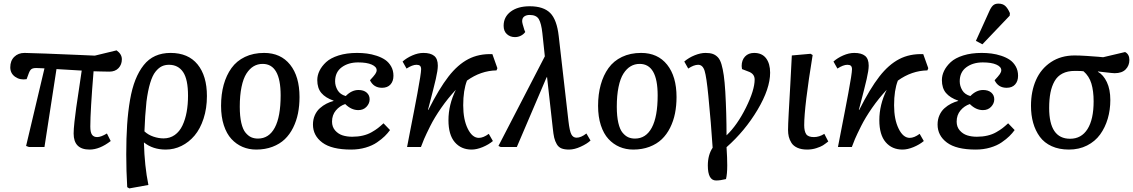

<svg xmlns="http://www.w3.org/2000/svg" viewBox="-20 -817 6297 1067"><path d="M293.9 -433.1 227.1 0H141.1L125 -5.9L227.1 -437Q225.6 -437 206.8 -438Q188 -439 181.2 -439Q163.6 -439 155 -433.1Q146.5 -427.2 140.1 -410.2L127.9 -377Q91.3 -371.1 64.2 -390.1Q37.1 -409.2 37.1 -442.9Q37.1 -479.5 59.3 -501.2Q81.5 -522.9 116.2 -522.9Q135.7 -522.9 233.4 -519.3Q331.1 -515.6 418.9 -511.7L506.8 -507.8L627.9 -537.1Q657.2 -516.1 657.2 -487.8Q657.2 -458 638.7 -438.5Q620.1 -418.9 587.9 -418.9Q570.3 -418.9 536.4 -419.9Q502.4 -420.9 500 -420.9Q481.9 -200.7 481.9 -113.8Q481.9 -82 491.2 -68.6Q500.5 -55.2 520 -55.2Q541 -55.2 574.2 -75.2L595.2 -33.2Q533.7 14.2 478 14.2Q389.2 14.2 389.2 -75.2Q389.2 -97.7 393.8 -140.4Q398.4 -183.1 403.6 -218.8Q408.7 -254.4 419.2 -323.7Q429.7 -393.1 434.1 -424.8Z M900.9 14.2Q829.6 14.2 780.8 -24.9H779.8Q783.2 106 804.7 210.9L698.7 230L687 223.1Q681.6 132.3 681.6 41Q681.6 -50.3 686.5 -123.5Q691.4 -196.8 702.6 -261.7Q713.9 -326.7 732.7 -373.8Q751.5 -420.9 778.6 -455.1Q805.7 -489.3 843 -506.1Q880.4 -522.9 927.7 -522.9Q1025.9 -522.9 1077.9 -459.2Q1129.9 -395.5 1129.9 -283.2Q1129.9 -214.8 1111.3 -158Q1092.8 -101.1 1061.3 -63.7Q1029.8 -26.4 988.5 -6.1Q947.3 14.2 900.9 14.2ZM918.9 -457Q897 -457 879.2 -448.5Q861.3 -439.9 844.2 -418.7Q827.1 -397.5 814.5 -355.5Q801.8 -313.5 793.9 -252Q785.6 -172.9 782.7 -86.9Q803.7 -67.4 832.8 -57.6Q861.8 -47.9 888.7 -47.9Q924.3 -47.9 951.2 -66.9Q978 -85.9 993.9 -119.6Q1009.8 -153.3 1017.3 -194.8Q1024.9 -236.3 1024.9 -285.2Q1024.9 -376 997.6 -416.5Q970.2 -457 918.9 -457Z M1208.5 -229Q1208.5 -293 1223.1 -345.9Q1237.8 -398.9 1266.4 -438.7Q1294.9 -478.5 1341.3 -500.7Q1387.7 -522.9 1447.8 -522.9Q1540 -522.9 1592.3 -457.5Q1644.5 -392.1 1644.5 -277.8Q1644.5 -229.5 1636 -187Q1627.4 -144.5 1608.9 -107.2Q1590.3 -69.8 1562.5 -43.2Q1534.7 -16.6 1494.1 -1.2Q1453.6 14.2 1403.8 14.2Q1362.8 14.2 1327.9 -0.7Q1293 -15.6 1266.1 -44.7Q1239.3 -73.7 1223.9 -120.8Q1208.5 -168 1208.5 -229ZM1413.6 -46.9Q1474.6 -46.9 1507.1 -107.7Q1539.6 -168.5 1539.6 -287.1Q1539.6 -461.9 1439.5 -461.9Q1412.1 -461.9 1389.6 -448.7Q1367.2 -435.5 1349.6 -408.2Q1332 -380.9 1322.3 -334Q1312.5 -287.1 1312.5 -224.1Q1312.5 -170.9 1321 -134Q1329.6 -97.2 1345 -79.1Q1360.4 -61 1376.7 -54Q1393.1 -46.9 1413.6 -46.9Z M1931.2 14.2Q1823.2 14.2 1771.2 -24.7Q1719.2 -63.5 1719.2 -125Q1719.2 -153.3 1729.7 -176.8Q1740.2 -200.2 1757.6 -215.6Q1774.9 -231 1793.9 -240.7Q1813 -250.5 1833.5 -255.9V-257.8Q1788.6 -273.4 1765.9 -300.3Q1743.2 -327.1 1743.2 -372.1Q1743.2 -397.9 1755.4 -423.3Q1767.6 -448.7 1792.2 -471.7Q1816.9 -494.6 1861.6 -508.8Q1906.2 -522.9 1964.4 -522.9Q1992.7 -522.9 2019 -519.5Q2045.4 -516.1 2073 -507.1Q2100.6 -498 2120.6 -484.4Q2140.6 -470.7 2153.6 -448Q2166.5 -425.3 2166.5 -396Q2166.5 -365.7 2149.9 -347.4Q2133.3 -329.1 2103 -329.1Q2056.2 -329.1 2036.1 -371.1Q2057.6 -394 2065.4 -405.5Q2073.2 -417 2073.2 -426.8Q2073.2 -445.8 2045.9 -458Q2018.6 -470.2 1970.2 -470.2Q1915.5 -470.2 1878.9 -443.1Q1842.3 -416 1842.3 -365.2Q1842.3 -339.4 1856.2 -315.7Q1870.1 -292 1901.4 -283.2Q1934.1 -316.9 1972.2 -316.9Q2001 -316.9 2017.6 -302.5Q2034.2 -288.1 2034.2 -265.1Q2034.2 -242.2 2016.8 -223.6Q1999.5 -205.1 1971.2 -205.1Q1932.1 -205.1 1898.4 -238.8Q1867.7 -228.5 1846.4 -203.1Q1825.2 -177.7 1825.2 -141.1Q1825.2 -111.8 1842.5 -92Q1859.9 -72.3 1884 -64.7Q1908.2 -57.1 1937.5 -57.1Q1969.2 -57.1 1996.3 -63.5Q2023.4 -69.8 2045.2 -82.3Q2066.9 -94.7 2080.1 -105Q2093.3 -115.2 2111.3 -131.8L2147.5 -94.2Q2134.8 -76.7 2118.2 -60.3Q2101.6 -43.9 2075.4 -25.9Q2049.3 -7.8 2011.7 3.2Q1974.1 14.2 1931.2 14.2Z M2744.1 -438 2739.3 -425.8Q2651.9 -424.3 2575.2 -369.1Q2554.2 -315.9 2554.2 -231.9Q2554.2 -153.3 2579.3 -102.1Q2604.5 -50.8 2641.1 -50.8Q2666 -50.8 2696.3 -73.2L2719.2 -33.2Q2695.3 -13.2 2662.1 0.5Q2628.9 14.2 2601.1 14.2Q2542.5 14.2 2507.3 -26.9Q2472.2 -67.9 2472.2 -148.9Q2472.2 -234.9 2513.2 -317.9Q2469.2 -271 2431.9 -217.3Q2394.5 -163.6 2371.1 -116.7Q2347.7 -69.8 2336.9 -44.7Q2326.2 -19.5 2319.3 0H2242.2Q2247.6 -28.3 2259.5 -89.8Q2271.5 -151.4 2280.8 -199Q2290 -246.6 2299.8 -299.1Q2309.6 -351.6 2314.9 -386.2Q2320.3 -420.9 2320.3 -432.1Q2320.3 -445.3 2314.2 -451.2Q2308.1 -457 2294.4 -457Q2272 -457 2239.3 -436L2217.3 -475.1Q2239.7 -495.1 2271.5 -509Q2303.2 -522.9 2333 -522.9Q2372.6 -522.9 2392.8 -506.6Q2413.1 -490.2 2413.1 -452.1Q2413.1 -426.8 2401.9 -377.9Q2390.6 -329.1 2364.7 -230.5Q2360.4 -214.8 2358.4 -207L2360.4 -206.1Q2420.4 -324.7 2472.2 -391.4Q2523.9 -458 2582.5 -488.5Q2641.1 -519 2716.3 -516.1Z M2994.1 -632.8Q2988.3 -686.5 2974.6 -710.2Q2960.9 -733.9 2923.8 -733.9Q2905.3 -733.9 2893.6 -725.6Q2881.8 -717.3 2881.8 -699.2Q2881.8 -688.5 2894 -650.9L2898.9 -639.2Q2890.1 -626.5 2874.8 -618.7Q2859.4 -610.8 2841.8 -610.8Q2815.4 -610.8 2797.1 -627.2Q2778.8 -643.6 2778.8 -673.8Q2778.8 -723.1 2818.4 -752.7Q2857.9 -782.2 2923.8 -782.2Q3000 -782.2 3037.4 -745.1Q3074.7 -708 3085 -616.2L3139.2 -143.1Q3145.5 -88.4 3155.3 -70.1Q3165 -51.8 3184.1 -51.8Q3209 -51.8 3238.8 -75.2L3261.7 -36.1Q3242.7 -18.1 3207.5 -2Q3172.4 14.2 3142.1 14.2Q3116.7 14.2 3100.3 7.6Q3084 1 3074.2 -15.6Q3064.5 -32.2 3059.8 -52Q3055.2 -71.8 3051.8 -106L3020 -390.1L3016.1 -383.8L2852.1 0H2762.7L2750 -5.9L3007.8 -503.9Z M3303.7 -229Q3303.7 -293 3318.4 -345.9Q3333 -398.9 3361.6 -438.7Q3390.1 -478.5 3436.5 -500.7Q3482.9 -522.9 3543 -522.9Q3635.3 -522.9 3687.5 -457.5Q3739.7 -392.1 3739.7 -277.8Q3739.7 -229.5 3731.2 -187Q3722.7 -144.5 3704.1 -107.2Q3685.5 -69.8 3657.7 -43.2Q3629.9 -16.6 3589.4 -1.2Q3548.8 14.2 3499 14.2Q3458 14.2 3423.1 -0.7Q3388.2 -15.6 3361.3 -44.7Q3334.5 -73.7 3319.1 -120.8Q3303.7 -168 3303.7 -229ZM3508.8 -46.9Q3569.8 -46.9 3602.3 -107.7Q3634.8 -168.5 3634.8 -287.1Q3634.8 -461.9 3534.7 -461.9Q3507.3 -461.9 3484.9 -448.7Q3462.4 -435.5 3444.8 -408.2Q3427.2 -380.9 3417.5 -334Q3407.7 -287.1 3407.7 -224.1Q3407.7 -170.9 3416.3 -134Q3424.8 -97.2 3440.2 -79.1Q3455.6 -61 3471.9 -54Q3488.3 -46.9 3508.8 -46.9Z M4259.8 -413.1Q4259.8 -324.2 4189.9 -206.8Q4120.1 -89.4 4017.6 1Q4021.5 60.5 4021.5 102.1Q4021.5 149.9 4014.6 178.2Q3982.9 186 3959.5 186Q3913.6 186 3913.6 103Q3913.6 43.9 3940.4 3.9Q3931.6 -131.8 3916.5 -284.2Q3906.2 -389.6 3895.8 -423.3Q3885.3 -457 3859.9 -457Q3835.9 -457 3804.7 -436L3782.7 -475.1Q3808.6 -497.1 3841.1 -510Q3873.5 -522.9 3900.9 -522.9Q3925.3 -522.9 3941.2 -517.3Q3957 -511.7 3969.5 -498.5Q3981.9 -485.4 3989.5 -459.7Q3997.1 -434.1 4002.2 -398.2Q4007.3 -362.3 4010.7 -307.1Q4017.6 -185.1 4017.6 -64.9Q4077.1 -121.6 4125.5 -219Q4173.8 -316.4 4173.8 -375Q4173.8 -407.7 4137.7 -419.9L4103.5 -433.1Q4101.6 -444.8 4101.6 -450.2Q4101.6 -482.9 4120.4 -502.9Q4139.2 -522.9 4170.9 -522.9Q4214.8 -522.9 4237.3 -493.2Q4259.8 -463.4 4259.8 -413.1Z M4484.4 -518.1 4496.1 -511.2Q4449.2 -223.6 4449.2 -121.1Q4449.2 -88.4 4460 -71.8Q4470.7 -55.2 4503.4 -55.2Q4532.7 -55.2 4561 -73.2L4583 -30.8Q4564.9 -16.6 4553 -9Q4541 -1.5 4516.8 6.3Q4492.7 14.2 4465.3 14.2Q4433.6 14.2 4411.4 4.2Q4389.2 -5.9 4378.4 -22.9Q4367.7 -40 4363.5 -57.4Q4359.4 -74.7 4359.4 -95.2Q4359.4 -120.6 4363 -187.5Q4366.7 -254.4 4372.1 -349.6Q4377.4 -444.8 4380.4 -508.8Z M5138.7 -438 5133.8 -425.8Q5046.4 -424.3 4969.7 -369.1Q4948.7 -315.9 4948.7 -231.9Q4948.7 -153.3 4973.9 -102.1Q4999 -50.8 5035.6 -50.8Q5060.5 -50.8 5090.8 -73.2L5113.8 -33.2Q5089.8 -13.2 5056.6 0.5Q5023.4 14.2 4995.6 14.2Q4937 14.2 4901.9 -26.9Q4866.7 -67.9 4866.7 -148.9Q4866.7 -234.9 4907.7 -317.9Q4863.8 -271 4826.4 -217.3Q4789.1 -163.6 4765.6 -116.7Q4742.2 -69.8 4731.4 -44.7Q4720.7 -19.5 4713.9 0H4636.7Q4642.1 -28.3 4654.1 -89.8Q4666 -151.4 4675.3 -199Q4684.6 -246.6 4694.3 -299.1Q4704.1 -351.6 4709.5 -386.2Q4714.8 -420.9 4714.8 -432.1Q4714.8 -445.3 4708.7 -451.2Q4702.6 -457 4689 -457Q4666.5 -457 4633.8 -436L4611.8 -475.1Q4634.3 -495.1 4666 -509Q4697.8 -522.9 4727.5 -522.9Q4767.1 -522.9 4787.4 -506.6Q4807.6 -490.2 4807.6 -452.1Q4807.6 -426.8 4796.4 -377.9Q4785.2 -329.1 4759.3 -230.5Q4754.9 -214.8 4752.9 -207L4754.9 -206.1Q4814.9 -324.7 4866.7 -391.4Q4918.5 -458 4977.1 -488.5Q5035.6 -519 5110.8 -516.1Z M5477.5 -753.9Q5487.3 -776.4 5498.3 -786.6Q5509.3 -796.9 5528.3 -796.9Q5553.2 -796.9 5567.4 -783.2Q5581.5 -769.5 5592.3 -744.1L5591.3 -730L5439.5 -570.8L5403.3 -589.8ZM5402.3 14.2Q5294.4 14.2 5242.4 -24.7Q5190.4 -63.5 5190.4 -125Q5190.4 -153.3 5200.9 -176.8Q5211.4 -200.2 5228.8 -215.6Q5246.1 -231 5265.1 -240.7Q5284.2 -250.5 5304.7 -255.9V-257.8Q5259.8 -273.4 5237.1 -300.3Q5214.4 -327.1 5214.4 -372.1Q5214.4 -397.9 5226.6 -423.3Q5238.8 -448.7 5263.4 -471.7Q5288.1 -494.6 5332.8 -508.8Q5377.4 -522.9 5435.5 -522.9Q5463.9 -522.9 5490.2 -519.5Q5516.6 -516.1 5544.2 -507.1Q5571.8 -498 5591.8 -484.4Q5611.8 -470.7 5624.8 -448Q5637.7 -425.3 5637.7 -396Q5637.7 -365.7 5621.1 -347.4Q5604.5 -329.1 5574.2 -329.1Q5527.3 -329.1 5507.3 -371.1Q5528.8 -394 5536.6 -405.5Q5544.4 -417 5544.4 -426.8Q5544.4 -445.8 5517.1 -458Q5489.7 -470.2 5441.4 -470.2Q5386.7 -470.2 5350.1 -443.1Q5313.5 -416 5313.5 -365.2Q5313.5 -339.4 5327.4 -315.7Q5341.3 -292 5372.6 -283.2Q5405.3 -316.9 5443.4 -316.9Q5472.2 -316.9 5488.8 -302.5Q5505.4 -288.1 5505.4 -265.1Q5505.4 -242.2 5488 -223.6Q5470.7 -205.1 5442.4 -205.1Q5403.3 -205.1 5369.6 -238.8Q5338.9 -228.5 5317.6 -203.1Q5296.4 -177.7 5296.4 -141.1Q5296.4 -111.8 5313.7 -92Q5331.1 -72.3 5355.2 -64.7Q5379.4 -57.1 5408.7 -57.1Q5440.4 -57.1 5467.5 -63.5Q5494.6 -69.8 5516.4 -82.3Q5538.1 -94.7 5551.3 -105Q5564.5 -115.2 5582.5 -131.8L5618.7 -94.2Q5606 -76.7 5589.4 -60.3Q5572.8 -43.9 5546.6 -25.9Q5520.5 -7.8 5482.9 3.2Q5445.3 14.2 5402.3 14.2Z M6232.4 -527.8Q6256.3 -515.6 6256.3 -483.9Q6256.3 -452.6 6235.6 -431.4Q6214.8 -410.2 6174.3 -410.2Q6164.6 -410.2 6124.5 -415Q6084.5 -419.9 6081.5 -419.9V-418Q6111.8 -401.4 6131.1 -360.8Q6150.4 -320.3 6150.4 -261.2Q6150.4 -206.1 6136 -157.2Q6121.6 -108.4 6093.8 -69.8Q6065.9 -31.2 6021.2 -8.5Q5976.6 14.2 5920.4 14.2Q5865.7 14.2 5824.5 -4.6Q5783.2 -23.4 5758.5 -57.1Q5733.9 -90.8 5721.7 -134Q5709.5 -177.2 5709.5 -229Q5709.5 -309.1 5737.1 -371.8Q5764.6 -434.6 5820.3 -471.7Q5876 -508.8 5951.7 -508.8Q5978.5 -508.8 6018.1 -506.3Q6057.6 -503.9 6084 -501.5L6110.4 -499ZM6057.6 -253.9Q6057.6 -311 6045.2 -352.5Q6032.7 -394 6001.5 -420.9Q5995.6 -422.9 5952.6 -422.9Q5912.6 -422.9 5884.5 -408.4Q5856.4 -394 5840.6 -366Q5824.7 -337.9 5817.6 -301.5Q5810.5 -265.1 5810.5 -216.8Q5810.5 -45.9 5926.8 -45.9Q5989.7 -45.9 6023.7 -99.9Q6057.6 -153.8 6057.6 -253.9Z"/></svg>

Font: Literata Book Medium
Style: Italic
Weight: 500
Italic angle: -3°
Designer: Latin by Veronika Burian and Jose Scaglione. Greek by Irene Vlachou. Cyrillic by Vera Evstafieva
Foundry: TypeTogether
Version: Version 1.003;PS 001.003;hotconv 1.0.88;makeotf.lib2.5.64775